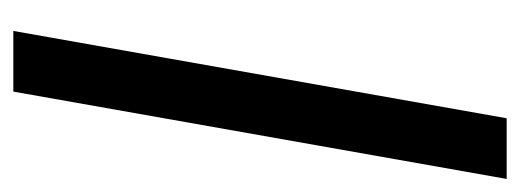

<svg xmlns="http://www.w3.org/2000/svg" viewBox="-266 -514 780 288"><g transform="rotate(90 124.0 -370.0)"><path d="M26.4 0H117.4L248.4 -740H157.4Z"/></g></svg>

Font: Poppins Devanagari Thin
Style: Italic
Weight: 100
Italic angle: -10°
Designer: Ninad Kale (Devanagari), Jonny Pinhorn (Latin)
Foundry: Indian Type Foundry
Version: 4.005